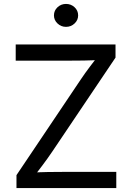

<svg xmlns="http://www.w3.org/2000/svg" viewBox="-20 -953 669 973"><path d="M63.5 0V-65.4L388.7 -549.3Q410.6 -582 435.5 -615Q460.4 -647.9 485.4 -680.2L495.6 -649.9Q450.7 -647 405.3 -646.2Q359.9 -645.5 314.9 -645.5H59.6V-727.5H565.4V-661.1L245.1 -185.1Q221.7 -150.4 195.6 -115.7Q169.4 -81.1 143.6 -47.4L133.3 -77.6Q178.2 -80.6 222.9 -81.3Q267.6 -82 312.5 -82H569.3V0ZM314.5 -816.9Q289.6 -816.9 271.5 -834Q253.4 -851.1 253.4 -875Q253.4 -899.4 271.5 -916.3Q289.6 -933.1 314.5 -933.1Q339.8 -933.1 357.9 -916.3Q376 -899.4 376 -875Q376 -851.1 357.9 -834Q339.8 -816.9 314.5 -816.9Z"/></svg>

Font: Inter Variable LoSnoCo
Style: Regular
Weight: 400
Designer: Rasmus Andersson
Foundry: rsms
Version: Version 4.000;git-a52131595; featfreeze: case,dlig,ss01,ss02